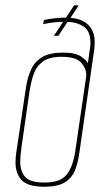

<svg xmlns="http://www.w3.org/2000/svg" viewBox="-20 -703 400 730"><path d="M148 7Q86 7 62.5 -18Q39 -43 39 -85Q39 -105 42 -124L79 -372Q85 -410 98.5 -439.5Q112 -469 140.5 -486Q169 -503 220 -503Q267 -503 288.5 -488Q310 -473 314 -462L322 -518Q323 -524 323.5 -529.5Q324 -535 324 -540Q324 -585 298 -602Q272 -619 237 -620L202 -567H185L220 -620Q204 -620 185.5 -618Q167 -616 144 -611L147 -627Q191 -636 231 -636L262 -683L279 -682L248 -635Q292 -632 316 -608Q340 -584 340 -543Q340 -536 339.5 -528Q339 -520 338 -513L282 -124Q277 -86 265.5 -56.5Q254 -27 227 -10Q200 7 148 7ZM150 -9Q209 -9 233 -38.5Q257 -68 266 -127L308 -414V-417Q308 -443 288.5 -465Q269 -487 213 -487Q166 -487 141.5 -468Q117 -449 107 -418.5Q97 -388 92 -354L62 -146Q60 -130 58.5 -116Q57 -102 57 -88Q57 -52 75.5 -30.5Q94 -9 150 -9Z"/></svg>

Font: Alumni Sans Pinstripe
Style: Italic
Weight: 400
Italic angle: -8°
Designer: Robert E. Leuschke
Foundry: Robert E. Leuschke
Version: Version 1.010; ttfautohint (v1.8.4.7-5d5b)